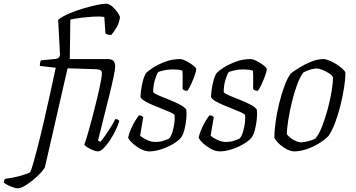

<svg xmlns="http://www.w3.org/2000/svg" viewBox="-167 -820 1926 1040"><path d="M-147 168Q-144 153 -140 149Q-102 144 -68 135.5Q-34 127 -4 114Q1 105 11 71.5Q21 38 32.5 -6.5Q44 -51 54.5 -94.5Q65 -138 72 -168Q88 -237 104 -310.5Q120 -384 135 -453L49 -463Q49 -483 55 -493L135 -501Q146 -503 151 -507.5Q156 -512 158 -524L148 -713Q169 -730 206 -746Q243 -762 283.5 -774Q324 -786 357.5 -793Q391 -800 406 -800Q424 -800 441 -785Q458 -770 470 -752.5Q482 -735 483 -726Q478 -695 465.5 -673Q453 -651 436 -631Q412 -631 404 -639L398 -728Q374 -732 341 -730Q308 -728 274.5 -724Q241 -720 214 -714L211 -500H418Q457 -500 457 -460Q457 -445 448.5 -404.5Q440 -364 426 -307Q412 -250 395.5 -185.5Q379 -121 364 -59L376 -52Q385 -60 400 -81.5Q415 -103 431.5 -129Q448 -155 458 -175Q474 -175 479 -164Q473 -143 459.5 -115Q446 -87 429 -61Q412 -35 394.5 -17.5Q377 0 363 0Q353 0 337 -6.5Q321 -13 307 -21.5Q293 -30 290 -37Q298 -59 310 -100Q322 -141 335 -191Q348 -241 359.5 -289Q371 -337 378 -373.5Q385 -410 385 -423Q385 -433 379 -438.5Q373 -444 354 -445L199 -450L76 87Q70 98 52.5 117Q35 136 12 155Q-11 174 -33.5 187Q-56 200 -71 200Q-80 200 -95.5 195Q-111 190 -125.5 182.5Q-140 175 -147 168Z M642 0Q619 0 594 -13.5Q569 -27 550 -45Q531 -63 527 -75Q533 -101 544.5 -126Q556 -151 568 -170Q580 -189 585 -195Q601 -195 609 -185Q606 -168 601 -139.5Q596 -111 592 -85Q607 -72 630 -61.5Q653 -51 675 -51Q698 -51 716.5 -57Q735 -63 748 -69Q759 -79 767 -105Q775 -131 778 -157.5Q781 -184 778 -197Q776 -203 757.5 -211Q739 -219 713 -229.5Q687 -240 660.5 -251Q634 -262 615.5 -273.5Q597 -285 594 -295Q594 -306 597 -330.5Q600 -355 607 -382Q614 -409 625 -425Q635 -436 662 -453.5Q689 -471 727.5 -485.5Q766 -500 808 -500Q821 -500 841.5 -489.5Q862 -479 879 -466Q896 -453 896 -444Q896 -436 888 -413Q880 -390 869 -365.5Q858 -341 848 -328Q830 -328 822 -338Q822 -358 822.5 -389Q823 -420 821 -437Q811 -441 797 -442.5Q783 -444 769 -444Q741 -444 719 -438.5Q697 -433 690 -430Q680 -415 671 -383.5Q662 -352 663 -320Q673 -311 697 -301Q721 -291 750 -279.5Q779 -268 804.5 -255Q830 -242 842 -227Q845 -205 842 -175Q839 -145 832 -118Q825 -91 814 -75Q797 -55 767 -38Q737 -21 703.5 -10.5Q670 0 642 0Z M1024 0Q1001 0 976 -13.5Q951 -27 932 -45Q913 -63 909 -75Q915 -101 926.5 -126Q938 -151 950 -170Q962 -189 967 -195Q983 -195 991 -185Q988 -168 983 -139.5Q978 -111 974 -85Q989 -72 1012 -61.5Q1035 -51 1057 -51Q1080 -51 1098.5 -57Q1117 -63 1130 -69Q1141 -79 1149 -105Q1157 -131 1160 -157.5Q1163 -184 1160 -197Q1158 -203 1139.5 -211Q1121 -219 1095 -229.5Q1069 -240 1042.5 -251Q1016 -262 997.5 -273.5Q979 -285 976 -295Q976 -306 979 -330.5Q982 -355 989 -382Q996 -409 1007 -425Q1017 -436 1044 -453.5Q1071 -471 1109.5 -485.5Q1148 -500 1190 -500Q1203 -500 1223.5 -489.5Q1244 -479 1261 -466Q1278 -453 1278 -444Q1278 -436 1270 -413Q1262 -390 1251 -365.5Q1240 -341 1230 -328Q1212 -328 1204 -338Q1204 -358 1204.5 -389Q1205 -420 1203 -437Q1193 -441 1179 -442.5Q1165 -444 1151 -444Q1123 -444 1101 -438.5Q1079 -433 1072 -430Q1062 -415 1053 -383.5Q1044 -352 1045 -320Q1055 -311 1079 -301Q1103 -291 1132 -279.5Q1161 -268 1186.5 -255Q1212 -242 1224 -227Q1227 -205 1224 -175Q1221 -145 1214 -118Q1207 -91 1196 -75Q1179 -55 1149 -38Q1119 -21 1085.5 -10.5Q1052 0 1024 0Z M1427 0Q1408 0 1385.5 -12Q1363 -24 1344.5 -41.5Q1326 -59 1319 -74Q1319 -111 1326 -160.5Q1333 -210 1345.5 -261Q1358 -312 1374 -355Q1390 -398 1408 -422Q1426 -436 1456 -454.5Q1486 -473 1520 -486.5Q1554 -500 1584 -500Q1597 -500 1616 -492.5Q1635 -485 1654 -473Q1673 -461 1687 -448.5Q1701 -436 1704 -426Q1704 -391 1696.5 -343.5Q1689 -296 1676.5 -246.5Q1664 -197 1647.5 -153.5Q1631 -110 1612 -83Q1590 -61 1558.5 -42Q1527 -23 1492.5 -11.5Q1458 0 1427 0ZM1464 -49Q1472 -49 1487.5 -52Q1503 -55 1518.5 -60Q1534 -65 1542 -70Q1561 -93 1578 -136.5Q1595 -180 1608.5 -230.5Q1622 -281 1629.5 -327.5Q1637 -374 1637 -402Q1631 -413 1614.5 -423.5Q1598 -434 1579.5 -441.5Q1561 -449 1548 -449Q1519 -449 1477 -428Q1459 -406 1443 -363Q1427 -320 1414.5 -269Q1402 -218 1394.5 -171Q1387 -124 1387 -93Q1401 -74 1424.5 -61.5Q1448 -49 1464 -49Z"/></svg>

Font: Texturina Thin
Style: Italic
Weight: 100
Italic angle: -11°
Designer: Guillermo Torres Carreño
Foundry: Omnibus-Type
Version: Version 1.002; ttfautohint (v1.8.3)